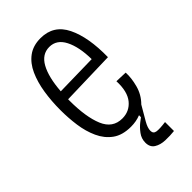

<svg xmlns="http://www.w3.org/2000/svg" viewBox="-216 -609 835 835"><g transform="rotate(-45 201.5 -191.0)"><path d="M215 11Q163 11 130.5 -12.5Q98 -36 80 -75.5Q62 -115 55.5 -162Q49 -209 49 -257Q49 -313 57 -363.5Q65 -414 83 -454Q101 -494 132 -517Q163 -540 209 -540Q289 -540 324.5 -467.5Q360 -395 358 -274L106 -267Q106 -263 106 -258Q106 -158 130.5 -99.5Q155 -41 214 -41Q258 -41 285.5 -74.5Q313 -108 310 -174L365 -172Q367 -138 356 -97Q345 -56 315 -26Q291 15 276.5 40Q262 65 262 83Q262 101 279.5 103.5Q297 106 334 101V156Q308 159 279 158Q250 157 230 144.5Q210 132 210 104Q210 79 225 59Q240 39 256 26.5Q272 14 275 12V0Q248 11 215 11ZM209 -486Q164 -486 139 -441Q114 -396 108 -314L302 -318Q301 -394 277.5 -440Q254 -486 209 -486Z"/></g></svg>

Font: Bricolage Grotesque 10pt Condensed ExtraLight
Style: Regular
Weight: 200
Width: 3
Designer: Mathieu Triay
Foundry: Atelier Triay
Version: Version 1.000; ttfautohint (v1.8.4.7-5d5b);gftools[0.9.32]